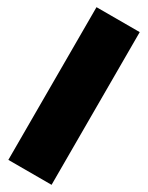

<svg xmlns="http://www.w3.org/2000/svg" viewBox="-223 -773 718 931"><g transform="rotate(30 136.0 -307.5)"><path d="M15 120V-735H257V120Z"/></g></svg>

Font: Boz Display
Style: Regular
Weight: 900
Version: Version 2.000; ttfautohint (v1.8.3)